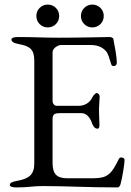

<svg xmlns="http://www.w3.org/2000/svg" viewBox="-20 -815 575 840"><path d="M210 -102V-294C210 -317 221 -320 244 -320H337C354 -320 373 -306 383 -275C385 -268 393 -252 406 -252C414 -252 415 -260 415 -269C415 -277 413 -317 413 -337C413 -353 416 -383 416 -392C416 -402 408 -408 403 -408C398 -408 387 -396 385 -391C375 -368 353 -352 324 -352H228C218 -352 210 -362 210 -374V-586C210 -605 235 -618 246 -618H377C402 -618 425 -612 444 -591C453 -581 459 -558 466 -536C468 -529 470 -526 477 -526C483 -526 491 -529 491 -541C491 -568 483 -606 476 -644C475 -651 465 -653 458 -653C448 -653 327 -650 236 -650C166 -650 134 -653 59 -653C42 -653 30 -650 30 -642C30 -633 40 -626 63 -622C113 -613 130 -597 130 -549V-99C130 -51 106 -33 56 -24C33 -20 23 -15 23 -6C23 2 35 5 52 5C106 5 122 -1 167 -1C267 -1 366 5 494 5C502 5 506 -3 508 -12C515 -38 525 -97 525 -115C525 -123 519 -125 512 -126C505 -127 502 -124 498 -116C490 -99 474 -67 456 -53C443 -43 430 -35 380 -35H276C231 -35 210 -51 210 -102ZM189 -795C161 -795 139 -773 139 -745C139 -717 161 -695 189 -695C217 -695 239 -717 239 -745C239 -773 217 -795 189 -795ZM384 -795C356 -795 334 -773 334 -745C334 -717 356 -695 384 -695C412 -695 434 -717 434 -745C434 -773 412 -795 384 -795Z"/></svg>

Font: EB Garamond SC 08
Style: Regular
Weight: 400
Version: Version 0.016